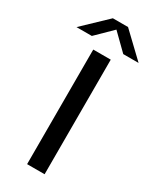

<svg xmlns="http://www.w3.org/2000/svg" viewBox="-289 -1010 875 1074"><g transform="rotate(30 148.5 -473.0)"><path d="M91.5 0V-740H204.5V0ZM348.5 -802H249.5L148 -901.5L46.5 -802H-52.5L99 -946.5H197Z"/></g></svg>

Font: Encode Sans Expanded Medium
Style: Regular
Weight: 500
Width: 7
Designer: Multiple Designers
Foundry: Impallari Type
Version: Version 2.000